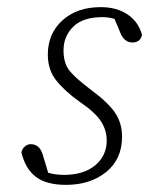

<svg xmlns="http://www.w3.org/2000/svg" viewBox="-20 -505 418 538"><path d="M322 -122Q322 -59 277.5 -23Q233 13 165 13Q110 13 80.5 -9.5Q51 -32 40 -78Q42 -88 49.5 -94.5Q57 -101 66 -101Q90 -101 99 -74L115 -21Q135 -15 159 -15Q215 -15 247 -42Q279 -69 279 -111Q279 -140 263 -165Q247 -190 203 -220Q162 -249 138 -279Q114 -309 114 -352Q114 -411 155 -448Q196 -485 262 -485Q307 -485 337.5 -464.5Q368 -444 378 -407Q373 -386 351 -386Q327 -386 316 -416L301 -452Q284 -457 268 -457Q212 -457 185 -430Q158 -403 158 -364Q158 -327 175.5 -306Q193 -285 234 -254Q283 -218 302.5 -189Q322 -160 322 -122Z"/></svg>

Font: Source Serif Pro Light
Style: Italic
Weight: 300
Italic angle: -12°
Designer: Frank Grießhammer
Foundry: Adobe Systems Incorporated
Version: Version 3.001;hotconv 1.0.111;makeotfexe 2.5.65597